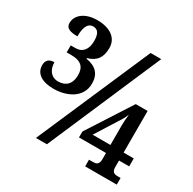

<svg xmlns="http://www.w3.org/2000/svg" viewBox="-159 -886 1050 1047"><g transform="rotate(30 365.5 -362.0)"><path d="M144 -280C218 -280 312 -315 312 -410C312 -468 281 -502 218 -512V-516C274 -532 297 -566 297 -625C297 -687 246 -724 165 -724C84 -724 40 -682 40 -635C40 -602 68 -593 114 -593C114 -641 124 -683 163 -683C193 -683 206 -660 206 -616C206 -564 182 -532 136 -532H107V-488H136C201 -488 223 -459 223 -412C223 -351 189 -327 145 -327C100 -327 76 -363 76 -408C39 -408 26 -388 26 -361C26 -312 66 -280 144 -280ZM195 0H264L572 -714H505ZM505 0H704V-42H686C666 -42 649 -46 649 -80V-120H713V-170H649V-432H574L397 -157V-120H567V-80C567 -46 549 -42 530 -42H505ZM454 -170 556 -332C559 -337 566 -352 571 -363C568 -338 566 -317 566 -296V-170Z"/></g></svg>

Font: Noto Serif Condensed
Style: Bold
Weight: 700
Width: 3
Designer: Monotype Design Team
Foundry: Monotype Imaging Inc.
Version: Version 2.015